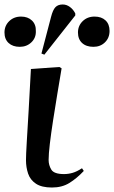

<svg xmlns="http://www.w3.org/2000/svg" viewBox="-86 -823 509 857"><path d="M146 14Q100 14 74.5 -3Q49 -20 39.5 -48Q30 -76 30 -108Q30 -131 33.5 -190Q37 -249 42 -332.5Q47 -416 52 -515L179 -524L189 -518Q180 -465 170 -404.5Q160 -344 151 -286Q142 -228 136.5 -181.5Q131 -135 131 -109Q131 -86 143 -66Q155 -46 200 -46Q219 -46 238 -51.5Q257 -57 280 -72L288 -60Q257 -27 224 -6.5Q191 14 146 14ZM112 -579 99 -584 142 -748Q150 -779 161.5 -791Q173 -803 194 -803Q211 -803 226 -792Q241 -781 250 -763V-754ZM331 -614Q299 -614 280.5 -631Q262 -648 262 -678Q262 -708 283 -728.5Q304 -749 336 -749Q367 -749 385 -732Q403 -715 403 -685Q403 -654 382.5 -634Q362 -614 331 -614ZM2 -614Q-29 -614 -47.5 -631Q-66 -648 -66 -678Q-66 -708 -45 -728.5Q-24 -749 8 -749Q38 -749 56.5 -731.5Q75 -714 74 -684Q75 -654 54 -634Q33 -614 2 -614Z"/></svg>

Font: Literata 72pt SemiBold
Style: Italic
Weight: 600
Italic angle: -2°
Designer: Latin by Veronika Burian and Jose Scaglione. Greek by Irene Vlachou. Cyrillic by Vera Evstafieva
Foundry: TypeTogether
Version: Version 3.002